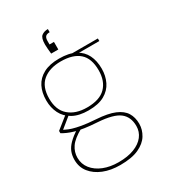

<svg xmlns="http://www.w3.org/2000/svg" viewBox="-221 -817 1041 1164"><g transform="rotate(-30 300.0 -235.0)"><path d="M272 232Q206 232 155.5 211.5Q105 191 75.5 154Q46 117 46 66Q46 35 56 10Q66 -15 89.5 -38.5Q113 -62 153 -89L175 -78Q114 -44 91 -10Q68 24 68 64Q68 108 94.5 141.5Q121 175 167 193.5Q213 212 272 212Q336 212 381 194.5Q426 177 450 146Q474 115 474 75Q474 11 431.5 -22Q389 -55 282 -62Q231 -65 194.5 -70.5Q158 -76 132 -83.5Q106 -91 87 -99.5Q68 -108 53 -117V-133L137 -200L159 -193L68 -119L62 -133Q76 -128 90.5 -120.5Q105 -113 127.5 -106Q150 -99 186.5 -92.5Q223 -86 283 -82Q363 -77 409.5 -57.5Q456 -38 476 -5.5Q496 27 496 72Q496 113 473.5 150Q451 187 402 209.5Q353 232 272 232ZM271 -151Q205 -151 162 -175Q119 -199 98.5 -240Q78 -281 78 -331Q78 -386 98.5 -426.5Q119 -467 162 -490Q205 -513 271 -513Q341 -513 383.5 -490Q426 -467 446 -426.5Q466 -386 466 -331Q466 -281 446 -240Q426 -199 383.5 -175Q341 -151 271 -151ZM272 -171Q361 -171 403 -214Q445 -257 445 -332Q445 -415 401 -454Q357 -493 272 -493Q193 -493 146 -454Q99 -415 99 -332Q99 -252 146 -211.5Q193 -171 272 -171ZM366 -483 357 -501H537V-483ZM303 -702V-680Q281 -680 273 -670Q265 -660 265 -641V-616H296V-563H246Q244 -585 242.5 -599.5Q241 -614 241 -629Q241 -675 258.5 -688.5Q276 -702 303 -702Z"/></g></svg>

Font: DM Sans 18pt Thin
Style: Regular
Weight: 250
Designer: Colophon Foundry, Jonny Pinhorn
Foundry: Colophon Foundry
Version: Version 4.004;gftools[0.9.30]